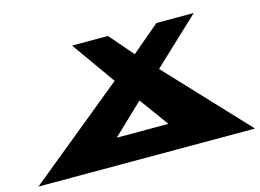

<svg xmlns="http://www.w3.org/2000/svg" viewBox="-102 -723 1179 869"><g transform="rotate(-15 487.5 -288.5)"><path d="M621.7 -122H379.7L522.5 -258ZM995 0 645.1 -373 862.3 -577H687.3L556.3 -466L460.3 -577H292.3L437.1 -373L-20 0Z"/></g></svg>

Font: Hussar Milosc
Style: Obl
Weight: 700
Foundry: Cannot Into Space Fonts
Version: Version 1.02